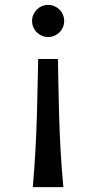

<svg xmlns="http://www.w3.org/2000/svg" viewBox="-20 -563 413 783"><path d="M110.8 -477.5Q110.8 -491.2 116 -503.2Q121.1 -515.1 129.9 -523.9Q138.7 -532.7 150.6 -537.8Q162.6 -543 176.3 -543Q189.9 -543 201.9 -537.8Q213.9 -532.7 222.7 -523.9Q231.4 -515.1 236.6 -503.2Q241.7 -491.2 241.7 -477.5Q241.7 -463.9 236.6 -451.9Q231.4 -439.9 222.7 -431.2Q213.9 -422.4 201.9 -417.2Q189.9 -412.1 176.3 -412.1Q162.6 -412.1 150.6 -417.2Q138.7 -422.4 129.9 -431.2Q121.1 -439.9 116 -451.9Q110.8 -463.9 110.8 -477.5ZM216.3 -322.3Q217.3 -269 218.3 -210.7Q219.2 -152.3 221.2 -87.4Q223.1 -22.5 227.1 49.1Q231 120.6 238.3 200.2H113.8Q120.6 120.6 124.5 49.1Q128.4 -22.5 130.4 -87.4Q132.3 -152.3 133.3 -210.7Q134.3 -269 135.7 -322.3Z"/></svg>

Font: Andika FrenchTight
Style: Regular
Weight: 400
Designer: Victor Gaultney, Annie Olsen, Julie Remington, Don Collingsworth, Eric Hays, Becca Hirsbrunner
Foundry: SIL International
Version: Version 5.000 ; Dig1 Dig4Opn Dig7 LnSpcTght